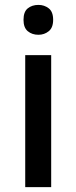

<svg xmlns="http://www.w3.org/2000/svg" viewBox="-20 -764 312 784"><path d="M189 -539V0H83V-539ZM137 -744Q161 -744 179 -730Q197 -716 197 -683Q197 -651 179 -636.5Q161 -622 137 -622Q111 -622 93.5 -636.5Q76 -651 76 -683Q76 -716 93.5 -730Q111 -744 137 -744Z"/></svg>

Font: Noto Sans Armenian Medium
Style: Regular
Weight: 500
Designer: Monotype Design Team
Foundry: Monotype Imaging Inc.
Version: Version 2.007